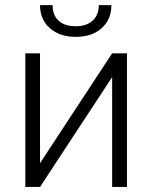

<svg xmlns="http://www.w3.org/2000/svg" viewBox="-20 -739 602 759"><path d="M423.3 -528.3H481.9V0H423.3V-434.1L138.2 0H80.1V-528.3H138.2V-93.8ZM420.4 -718.8Q420.4 -662.6 382.1 -627.9Q343.8 -593.3 279.3 -593.3Q215.8 -593.3 177 -627.7Q138.2 -662.1 138.2 -718.8H188Q188 -678.2 212.2 -656.7Q236.3 -635.3 279.3 -635.3Q322.3 -635.3 346.4 -657.7Q370.6 -680.2 370.6 -718.8Z"/></svg>

Font: Roboto-Light
Style: Regular
Weight: 300
Designer: Google
Version: Version 2.137; 2017